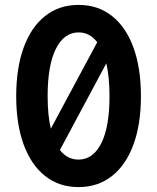

<svg xmlns="http://www.w3.org/2000/svg" viewBox="-20 -746 640 782"><path d="M300 16Q221 16 164 -29Q107 -74 76.5 -157Q46 -240 46 -354Q46 -469 76.5 -552.5Q107 -636 164 -681Q221 -726 300 -726Q379 -726 436 -681Q493 -636 523.5 -552.5Q554 -469 554 -354Q554 -240 523.5 -157Q493 -74 436 -29Q379 16 300 16ZM174 -354Q174 -277 187 -222L376 -574Q346 -614 300 -614Q241 -614 207.5 -547Q174 -480 174 -354ZM300 -96Q359 -96 392.5 -162.5Q426 -229 426 -354Q426 -432 413 -488L224 -135Q254 -96 300 -96Z"/></svg>

Font: Geist Mono SemiBold
Style: Regular
Weight: 600
Monospace: yes
Designer: Basement.studio, Andrés Briganti, Mateo Zaragoza
Foundry: Basement.studio, Vercel, Andrés Briganti, Guido Ferreyra, Mateo Zaragoza
Version: Version 1.500; ttfautohint (v1.8.4.7-5d5b)